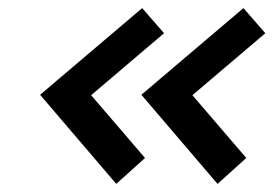

<svg xmlns="http://www.w3.org/2000/svg" viewBox="-20 -516 675 474"><path d="M267 -62 79 -282 331 -496 385 -434 205 -281 338 -126ZM517 -62 329 -282 581 -496 635 -434 455 -281 588 -126Z"/></svg>

Font: Exo Thin SemiBold
Style: Italic
Weight: 600
Italic angle: -9°
Version: Version 2.000